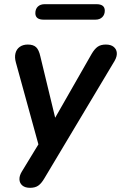

<svg xmlns="http://www.w3.org/2000/svg" viewBox="-20 -710 579 918"><path d="M124 188Q100 188 87 177Q74 166 73 148.5Q72 131 84 111L179 -45L171 7L56 -411Q49 -436 54 -455.5Q59 -475 74.5 -486Q90 -497 113 -497Q139 -497 152.5 -484.5Q166 -472 173 -440L253 -109H222L418 -452Q432 -476 447 -486.5Q462 -497 486 -497Q510 -497 523.5 -486Q537 -475 538.5 -457.5Q540 -440 528 -419L192 143Q178 167 163 177.5Q148 188 124 188ZM189 -616Q149 -616 149 -647Q149 -667 161 -678.5Q173 -690 194 -690H441Q481 -690 481 -659Q481 -640 469 -628Q457 -616 436 -616Z"/></svg>

Font: Nunito ExtraLight
Style: Italic
Weight: 200
Italic angle: -9°
Designer: Vernon Adams
Foundry: Vernon Adams
Version: Version 3.602